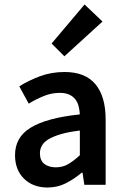

<svg xmlns="http://www.w3.org/2000/svg" viewBox="-20 -824 556 856"><path d="M192 12Q127 12 87 -27.5Q47 -67 47 -132Q47 -171 63.5 -201.5Q80 -232 115.5 -254Q151 -276 205.5 -291Q260 -306 336 -314Q335 -333 330.5 -350.5Q326 -368 315.5 -381.5Q305 -395 288 -402.5Q271 -410 246 -410Q210 -410 175.5 -396Q141 -382 108 -362L66 -439Q107 -465 158 -484Q209 -503 268 -503Q360 -503 405.5 -448.5Q451 -394 451 -291V0H356L348 -54H344Q311 -26 273.5 -7Q236 12 192 12ZM229 -78Q259 -78 283.5 -92Q308 -106 336 -132V-242Q286 -236 252 -226Q218 -216 197 -203.5Q176 -191 167 -175Q158 -159 158 -141Q158 -108 178 -93Q198 -78 229 -78ZM267 -573 210 -630 357 -804 437 -728Z"/></svg>

Font: Giro Semibold
Style: Regular
Weight: 600
Designer: Paul D. Hunt
Foundry: Adobe Systems Incorporated
Version: Version 1.000;PS 1.0;hotconv 1.0.88;makeotf.lib2.5.647800